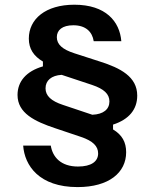

<svg xmlns="http://www.w3.org/2000/svg" viewBox="-20 -682 640 794"><path d="M300.8 91.7C430.8 91.7 501.7 31.7 501.7 -52.5C501.7 -94.2 485 -124.2 447.5 -146.7V-166.7C514.2 -188.3 547.5 -230 547.5 -286.7C547.5 -365 477.5 -400.8 393.3 -427.5L287.5 -461.7C238.3 -477.5 215 -498.3 215 -528.3C215 -557.5 237.5 -577.5 283.3 -577.5C335 -577.5 361.7 -550 367.5 -511.7H481.7C475 -593.3 417.5 -662.5 287.5 -662.5C168.3 -662.5 99.2 -603.3 99.2 -522.5C99.2 -480 119.2 -450 157.5 -427.5V-407.5C88.3 -387.5 52.5 -345 52.5 -289.2C52.5 -214.2 123.3 -180 208.3 -151.7L315 -115.8C364.2 -99.2 385.8 -77.5 385.8 -47.5C385.8 -14.2 357.5 6.7 302.5 6.7C231.7 6.7 197.5 -32.5 190 -80H75.8C81.7 2.5 141.7 91.7 300.8 91.7ZM240 -248.3C191.7 -264.2 168.3 -285.8 168.3 -316.7C168.3 -349.2 192.5 -370 235 -372.5L360.8 -330.8C410 -314.2 432.5 -293.3 432.5 -262.5C432.5 -230 407.5 -209.2 361.7 -207.5Z"/></svg>

Font: Familjen Grotesk SemiBold
Style: Regular
Weight: 600
Designer: Anders Wikstroem, Jonas Baeckman, Matilda Gysing, Kristian Moeller
Foundry: Familjen STHLM AB
Version: Version 2.000